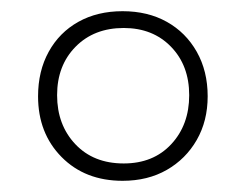

<svg xmlns="http://www.w3.org/2000/svg" viewBox="-20 -744 440 343"><path d="M199 -421Q132 -421 90 -463.5Q48 -506 48 -572Q48 -617 67 -651.5Q86 -686 120 -705Q154 -724 199 -724Q244 -724 278 -705Q312 -686 331.5 -651.5Q351 -617 351 -572Q351 -528 331.5 -494Q312 -460 278 -440.5Q244 -421 199 -421ZM201 -452Q254 -452 286 -486.5Q318 -521 318 -574Q318 -627 285.5 -660.5Q253 -694 201 -694Q148 -694 115 -660.5Q82 -627 82 -574Q82 -521 114.5 -486.5Q147 -452 201 -452Z"/></svg>

Font: Noto Serif Hentaigana ExtraLight
Style: Regular
Weight: 200
Designer: Kazuhiro Yamada
Foundry: nipponia
Version: Version 1.000